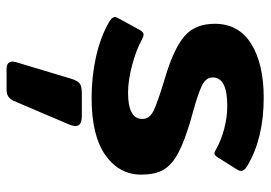

<svg xmlns="http://www.w3.org/2000/svg" viewBox="-136 -398 802 569"><g transform="rotate(90 264.5 -114.0)"><path d="M47 -36Q31 -45 31 -54Q31 -59 36 -67L70 -129Q76 -139 83 -139Q88 -139 98 -134Q126 -118 172 -105.5Q218 -93 255 -93Q333 -93 333 -135Q333 -157 308 -169Q283 -181 210 -203Q126 -228 88.5 -259.5Q51 -291 51 -350Q51 -421 110.5 -458Q170 -495 270 -495Q390 -495 471 -447Q487 -438 487 -428Q487 -422 481 -413L447 -359Q441 -349 435 -349Q430 -349 421 -355Q396 -369 362 -378Q328 -387 294 -387Q210 -387 210 -344Q210 -324 233 -312.5Q256 -301 310 -286Q351 -275 367 -269Q419 -252 446.5 -234.5Q474 -217 486 -193.5Q498 -170 498 -132Q498 -67 440.5 -26Q383 15 271 15Q207 15 149 2Q91 -11 47 -36ZM163 249Q163 246 165 238L214 75Q220 56 228.5 50Q237 44 257 44H323Q354 44 354 62Q354 72 348 85L279 247Q274 257 266.5 262Q259 267 245 267H185Q163 267 163 249Z"/></g></svg>

Font: Mitr Medium
Style: Regular
Weight: 500
Designer: Thanarat Vachiruckul
Foundry: Cadson Demak
Version: Version 1.003